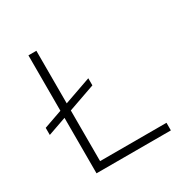

<svg xmlns="http://www.w3.org/2000/svg" viewBox="-158 -841 967 984"><g transform="rotate(-30 325.0 -349.0)"><path d="M28 -290V-332L344 -443V-401ZM137 0V-698H184V-45H577V0Z"/></g></svg>

Font: Azeret Mono Thin Thin
Style: Regular
Weight: 250
Version: Version 1.002